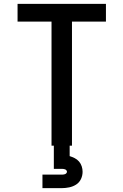

<svg xmlns="http://www.w3.org/2000/svg" viewBox="-20 -755 640 995"><path d="M247 0V-643H71V-735H529V-643H353V0ZM200 220V150H300Q304 150 308.5 149.5Q313 149 317 147.5Q321 146 324 142.5Q327 139 327 135Q327 131 324 127.5Q321 124 317 122.5Q313 121 308.5 120.5Q304 120 300 120H259V0H341V54Q354 58 367 64.5Q380 71 389.5 82Q399 93 403.5 107Q408 121 408 135Q408 155 399.5 173Q391 191 374.5 201.5Q358 212 338.5 216Q319 220 300 220Z"/></svg>

Font: Iosevka Custom SmBdEx
Style: Regular
Weight: 600
Width: 7
Monospace: yes
Designer: Belleve Invis
Foundry: Belleve Invis
Version: Version 11.2.4; ttfautohint (v1.8.4)